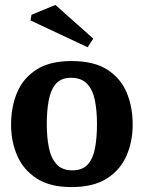

<svg xmlns="http://www.w3.org/2000/svg" viewBox="-20 -750 584 780"><path d="M270 10Q183 10 129 -25Q75 -60 50 -117.5Q25 -175 25 -244Q25 -316 49.6 -374.3Q74.2 -432.6 128.1 -467.3Q182 -502 270.4 -502Q361 -502 415.3 -467.4Q469.6 -432.8 494.3 -374.6Q519 -316.4 519 -244.2Q519 -175 494 -117.5Q469 -60 414.4 -25Q359.9 10 270 10ZM274 -58Q316 -58 337.5 -83Q359 -108 366.5 -150.6Q374 -193.1 374 -246Q374 -300 365.5 -342.5Q357 -385 333.9 -409.5Q310.8 -434 268.3 -434Q228 -434 207 -409.5Q186 -385 178 -342.5Q170 -300 170 -246Q170 -193.1 178.5 -150.6Q187 -108 209.7 -83Q232.3 -58 274 -58ZM336 -558 104 -667 108 -690 205 -730 359 -593Z"/></svg>

Font: Manuale
Style: Regular
Weight: 400
Designer: Eduardo Tunni / Pablo Cosgaya
Foundry: Eduardo Tunni / Pablo Cosgaya
Version: Version 1.002